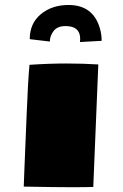

<svg xmlns="http://www.w3.org/2000/svg" viewBox="-20 -762 501 782"><path d="M306.6 -603.5Q306.6 -655.8 247.1 -655.8Q213.9 -655.8 198.5 -636Q183.1 -616.2 183.1 -592.8L101.1 -602.5Q101.1 -666.5 146.2 -704.1Q191.4 -741.7 259.3 -741.7Q357.9 -741.7 386.2 -648.9Q394 -623.5 394 -595.7L305.7 -590.8Q306.6 -597.7 306.6 -603.5ZM100.1 -498Q180.2 -503.4 249.8 -503.4Q319.3 -503.4 380.4 -499.5L359.9 -0.5Q332.5 0.5 269 0.5Q205.6 0.5 76.7 -2Q76.7 -12.7 79.8 -83.3Q83 -153.8 88.4 -292.2Q93.8 -430.7 100.1 -498Z"/></svg>

Font: Seymour One
Style: Book
Weight: 400
Designer: vernon adams
Foundry: vernon adams
Version: Version 1.000; ttfautohint (v0.93) -l 8 -r 50 -G 200 -x 0 -w